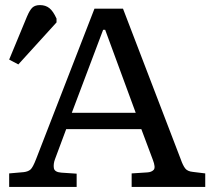

<svg xmlns="http://www.w3.org/2000/svg" viewBox="-20 -734 842 754"><path d="M16 0V-53L73 -58Q90 -60 99.5 -68Q109 -76 122 -110L351 -700H463L690 -108Q698 -85 707 -73Q716 -61 737 -59L786 -53V0H497V-53L559 -57Q575 -58 583.5 -67Q592 -76 580 -107L535 -227H240L196 -109Q189 -90 191.5 -74Q194 -58 221 -56L281 -52V0ZM262 -291H513L393 -617H385ZM52 -481 16 -500 86 -669Q97 -695 107.5 -704.5Q118 -714 137 -714Q159 -714 174 -702Q189 -690 202 -661V-646Z"/></svg>

Font: Literata Variable Black
Style: Regular
Weight: 900
Designer: Latin by Veronika Burian and Jose Scaglione. Greek by Irene Vlachou. Cyrillic by Vera Evstafieva.
Foundry: TypeTogether
Version: Version 3.021